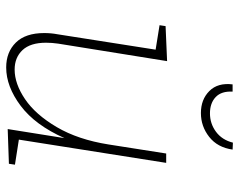

<svg xmlns="http://www.w3.org/2000/svg" viewBox="-98 -686 791 636"><g transform="rotate(90 298.0 -368.5)"><path d="M443 -35 526 -22 523 -2 408 2 438 -186Q395 -89 331 -41Q267 7 204 7Q153 7 121.5 -25Q90 -57 90 -119Q90 -142 94 -163L145 -488L64 -501L67 -521L183 -526L125 -165Q122 -144 122 -125Q122 -73 146.5 -47Q171 -21 211 -21Q258 -21 309 -55.5Q360 -90 401.5 -160.5Q443 -231 459 -332L489 -523H520ZM260 -743H284Q282 -706 302 -687Q322 -668 356 -668Q390 -668 417 -688Q444 -708 453 -744L476 -743Q469 -693 434 -665.5Q399 -638 355 -638Q310 -638 282 -666Q254 -694 260 -743Z"/></g></svg>

Font: Bitter Pro ExtraLight
Style: Italic
Weight: 275
Italic angle: -9°
Designer: Sol Matas, and Bitter project Authors
Foundry: Sol Matas
Version: Version 1.010